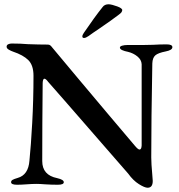

<svg xmlns="http://www.w3.org/2000/svg" viewBox="-20 -862 838 900"><path d="M581 -48 473 -172Q227 -455 206 -478Q195 -493 188 -493Q184 -493 182 -486.5Q180 -480 180 -472Q178 -280 178 -107Q178 -41 248 -27Q279 -20 279 -8Q279 4 251 4Q221 4 191 2Q167 0 151 0Q131 0 105 2Q79 4 60 4Q32 4 32 -8Q32 -15 39 -19Q46 -23 63 -28Q113 -42 118 -109Q125 -177 131 -286Q137 -395 137 -507Q137 -556 113 -580Q89 -604 41 -620Q32 -623 21.5 -629Q11 -635 11 -643Q11 -651 18.5 -654.5Q26 -658 35 -658Q77 -658 110 -655Q164 -653 204 -653Q211 -653 215.5 -649.5Q220 -646 226 -638L343 -498Q407 -422 483 -331.5Q559 -241 612 -179Q627 -161 634 -161Q643 -161 644 -180V-406V-561Q643 -582 624 -597.5Q605 -613 580 -619Q564 -622 553 -627Q542 -632 542 -639Q542 -645 553 -648Q564 -651 577 -651H648L697 -652Q729 -654 761 -654Q788 -654 788 -641Q788 -627 757 -621Q721 -614 708 -602.5Q695 -591 694 -565Q689 -295 689 -124Q689 -96 694 -41L696 -14Q696 18 672 18Q658 18 631 1Q604 -16 581 -48ZM366 -691Q366 -698 373 -708Q424 -783 461 -829Q470 -842 490 -842Q505 -841 529.5 -832Q554 -823 553 -814Q552 -808 549 -804Q546 -800 538 -794Q507 -770 447 -729Q411 -705 395 -693Q382 -684 374 -684Q366 -684 366 -691Z"/></svg>

Font: EB Garamond Medium
Style: Regular
Weight: 500
Designer: Georg Duffner and Octavio Pardo
Foundry: Georg Duffner
Version: Version 1.000